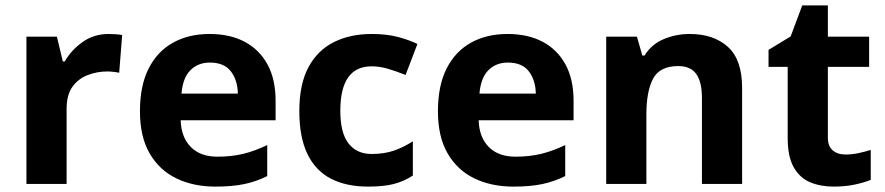

<svg xmlns="http://www.w3.org/2000/svg" viewBox="-20 -682 3281 712"><path d="M383 -556Q394 -556 409 -555Q424 -554 433 -552L422 -412Q415 -414 401.5 -415.5Q388 -417 378 -417Q340 -417 305 -403.5Q270 -390 248.5 -360Q227 -330 227 -278V0H78V-546H191L213 -454H220Q244 -496 286 -526Q328 -556 383 -556Z M757 -556Q833 -556 887.5 -527Q942 -498 972 -443Q1002 -388 1002 -308V-236H650Q652 -173 687.5 -137Q723 -101 786 -101Q839 -101 882 -111.5Q925 -122 971 -144V-29Q931 -9 886.5 0.5Q842 10 779 10Q697 10 634 -20.5Q571 -51 535 -113Q499 -175 499 -269Q499 -365 531.5 -428.5Q564 -492 622 -524Q680 -556 757 -556ZM758 -450Q715 -450 686.5 -422Q658 -394 653 -335H862Q861 -385 836 -417.5Q811 -450 758 -450Z M1345 10Q1264 10 1207 -19.5Q1150 -49 1120 -111Q1090 -173 1090 -270Q1090 -370 1124 -433Q1158 -496 1218.5 -526Q1279 -556 1358 -556Q1414 -556 1455.5 -545Q1497 -534 1528 -519L1484 -404Q1449 -418 1418.5 -427Q1388 -436 1358 -436Q1242 -436 1242 -271Q1242 -189 1272.5 -150Q1303 -111 1358 -111Q1405 -111 1441 -123.5Q1477 -136 1511 -158V-31Q1477 -9 1439.5 0.5Q1402 10 1345 10Z M1862 -556Q1938 -556 1992.5 -527Q2047 -498 2077 -443Q2107 -388 2107 -308V-236H1755Q1757 -173 1792.5 -137Q1828 -101 1891 -101Q1944 -101 1987 -111.5Q2030 -122 2076 -144V-29Q2036 -9 1991.5 0.5Q1947 10 1884 10Q1802 10 1739 -20.5Q1676 -51 1640 -113Q1604 -175 1604 -269Q1604 -365 1636.5 -428.5Q1669 -492 1727 -524Q1785 -556 1862 -556ZM1863 -450Q1820 -450 1791.5 -422Q1763 -394 1758 -335H1967Q1966 -385 1941 -417.5Q1916 -450 1863 -450Z M2538 -556Q2626 -556 2679 -508.5Q2732 -461 2732 -356V0H2583V-319Q2583 -378 2562 -407.5Q2541 -437 2495 -437Q2427 -437 2402 -390.5Q2377 -344 2377 -257V0H2228V-546H2342L2362 -476H2370Q2396 -518 2441.5 -537Q2487 -556 2538 -556Z M3115 -109Q3140 -109 3163 -114Q3186 -119 3209 -126V-15Q3185 -5 3149.5 2.5Q3114 10 3072 10Q3023 10 2984.5 -6Q2946 -22 2923.5 -61.5Q2901 -101 2901 -171V-434H2830V-497L2912 -547L2955 -662H3050V-546H3203V-434H3050V-171Q3050 -140 3068 -124.5Q3086 -109 3115 -109Z"/></svg>

Font: Noto Sans Ol Chiki
Style: Regular
Weight: 400
Designer: Monotype Design Team, Lewis McGuffie
Foundry: Monotype Imaging Inc.
Version: Version 2.003